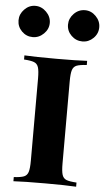

<svg xmlns="http://www.w3.org/2000/svg" viewBox="-67 -887 506 924"><g transform="rotate(5 186.0 -425.0)"><path d="M337 -588Q303 -586 288 -580Q273 -574 267.5 -557Q262 -540 262 -502V-106Q262 -68 267.5 -51Q273 -34 288 -28Q303 -22 337 -20V0Q286 -3 189 -3Q84 -3 34 0V-20Q68 -22 83 -28Q98 -34 103.5 -51Q109 -68 109 -106V-502Q109 -540 103.5 -557Q98 -574 82.5 -580Q67 -586 34 -588V-608Q83 -605 189 -605Q286 -605 337 -608ZM142 -774Q142 -744 119 -721.5Q96 -699 66 -699Q35 -699 13 -721Q-9 -743 -9 -774Q-9 -804 13.5 -827Q36 -850 66 -850Q96 -850 119 -827Q142 -804 142 -774ZM381 -774Q381 -743 358.5 -721Q336 -699 306 -699Q275 -699 252.5 -721Q230 -743 230 -774Q230 -804 252.5 -827Q275 -850 306 -850Q336 -850 358.5 -827Q381 -804 381 -774Z"/></g></svg>

Font: Playfair Display SC
Style: Bold
Weight: 700
Designer: Claus Eggers Sørensen
Foundry: Claus Eggers Sørensen
Version: Version 1.200; ttfautohint (v1.6)